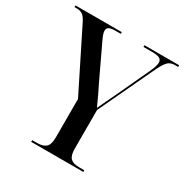

<svg xmlns="http://www.w3.org/2000/svg" viewBox="-168 -846 939 977"><g transform="rotate(30 301.5 -357.0)"><path d="M149 0V-10H178Q213 -10 229.5 -25.5Q246 -41 246 -82V-308L74 -653Q60 -683 46 -693.5Q32 -704 10 -704H-3V-714H269V-704H242Q213 -704 201 -698Q189 -692 189 -676Q189 -659 208 -621L296 -435Q329 -370 352 -317Q363 -340 377.5 -371Q392 -402 407 -433L489 -609Q510 -653 510 -673Q510 -690 496.5 -697Q483 -704 453 -704H402V-714H606V-704H586Q562 -704 547.5 -690.5Q533 -677 514 -639L358 -308V-82Q358 -41 373.5 -25.5Q389 -10 424 -10H455V0Z"/></g></svg>

Font: Noto Serif Display SemiCondensed Medium
Style: Regular
Weight: 500
Width: 4
Designer: Monotype Design Team
Foundry: Monotype Imaging Inc.
Version: Version 2.009